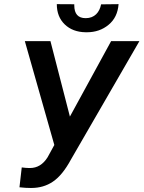

<svg xmlns="http://www.w3.org/2000/svg" viewBox="-20 -913 706 944"><path d="M477.1 -891.6C469.2 -852.1 444.8 -823.7 401.4 -823.7C363.8 -823.7 345.2 -844.7 345.2 -886.7C345.2 -888.7 345.2 -890.1 345.2 -892.1L259.3 -892.6C259.3 -851.1 272.5 -817.9 298.3 -793C324.2 -768.1 358.4 -754.9 401.4 -754.4C403.3 -754.4 405.8 -754.4 407.7 -754.4C448.7 -754.4 484.4 -766.6 513.7 -791C543.5 -815.4 559.6 -849.1 563 -892.6ZM228 -710.9H102.1L247.1 -200.2L213.9 -139.6C191.9 -104.5 163.1 -86.9 127.4 -86.9C126 -86.9 125 -86.9 123.5 -86.9C113.8 -86.9 101.6 -87.9 86.9 -89.8L75.7 7.8C96.7 10.3 115.2 11.2 130.4 11.2C131.8 11.2 132.8 11.2 133.8 11.2C173.8 11.2 209.5 1 240.2 -20C271.5 -41 300.8 -77.1 328.1 -127.4L665.5 -710.9H526.4L323.7 -339.8Z"/></svg>

Font: Roboto Medium
Style: Italic
Weight: 500
Italic angle: -12°
Designer: Google
Version: Version 2.137; 2017